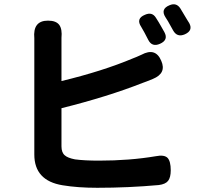

<svg xmlns="http://www.w3.org/2000/svg" viewBox="-20 -856 935 912"><path d="M442 36Q349 36 277 24Q143 2 143 -122V-389V-656Q143 -665 143 -674Q135 -758 208 -758Q247 -758 262 -737Q276 -717 272 -676Q272 -666 272 -656V-471Q467 -518 612 -579Q626 -584 652 -596Q719 -632 746 -567Q772 -508 706 -481Q672 -467 657 -462Q492 -397 272 -342V-161Q272 -131 288 -118Q301 -106 336 -99Q381 -93 450 -93Q596 -93 720 -114Q760 -122 776 -106Q791 -90 791 -47Q791 -13 778.5 3Q766 19 734 23Q589 36 442 36ZM651 -728Q624 -768 669 -786Q703 -801 721 -771Q734 -751 744 -733Q756 -713 761 -703Q781 -666 740 -648Q702 -631 684 -667Q666 -703 651 -728ZM802 -712Q800 -715 797 -721Q788 -738 783 -746Q781 -749 778 -755Q770 -768 766 -774Q741 -813 785 -831Q817 -845 836 -817Q847 -800 869 -762Q876 -751 879 -746Q898 -711 858 -693Q821 -677 802 -712Z"/></svg>

Font: GenSenRounded JP B
Style: Regular
Weight: 700
Version: Version 1.501;PS 1;hotconv 16.6.51;makeotf.lib2.5.65220